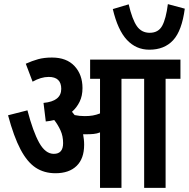

<svg xmlns="http://www.w3.org/2000/svg" viewBox="-20 -911 916 931"><path d="M388 -209Q388 -142 351.5 -106.5Q315 -71 249 -71Q194 -71 153 -98Q112 -125 79.5 -186.5Q47 -248 19 -352L113 -376Q140 -273 170 -219Q200 -165 241 -165Q286 -165 286 -217Q286 -251 273.5 -278.5Q261 -306 243 -329Q223 -324 202 -322L191 -412Q277 -420 277 -480Q277 -538 216 -538Q179 -538 138 -515L105 -602Q136 -616 165 -624Q194 -632 232 -632Q303 -632 341.5 -590.5Q380 -549 380 -484Q380 -446 366 -417.5Q352 -389 329 -369Q335 -362 342 -353Q365 -348 391 -348Q413 -348 430 -351Q447 -354 465 -361V-529H417V-622H855V-529H783V0H679V-529H569V0H465V-269Q450 -263 434 -261.5Q418 -260 402 -260Q393 -260 383 -260Q385 -249 386.5 -236Q388 -223 388 -209ZM876 -869Q862 -762 819.5 -716Q777 -670 704 -670Q640 -670 595.5 -717.5Q551 -765 527 -867L604 -890Q621 -817 643.5 -784.5Q666 -752 706 -752Q748 -752 766.5 -786Q785 -820 794 -891Z"/></svg>

Font: Noto Sans Devanagari UI ExtraCondensed SemiBold
Style: Regular
Weight: 600
Width: 2
Designer: Jelle Bosma - Monotype Design Team
Foundry: Monotype Imaging Inc.
Version: Version 2.004; ttfautohint (v1.8.4.7-5d5b)